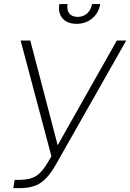

<svg xmlns="http://www.w3.org/2000/svg" viewBox="-20 -930 650 959"><path d="M46.4 9.8 53.2 -31.7H81.1Q132.8 -32.2 162.8 -52.7Q192.9 -73.2 218.3 -118.2L236.8 -149.4L83 -727.5H131.3L268.1 -204.6L563.5 -727.5H610.4L256.8 -104Q224.1 -46.4 185.3 -18.3Q146.5 9.8 75.7 9.8ZM362.3 -811Q315.9 -811 292.5 -838.1Q269 -865.2 276.4 -909.7H317.4Q312.5 -880.4 326.2 -863Q339.8 -845.7 367.7 -845.7Q396 -845.7 415.3 -863Q434.6 -880.4 439.5 -909.7H480.5Q473.1 -865.2 440.7 -838.1Q408.2 -811 362.3 -811Z"/></svg>

Font: Inter Display Extra Light
Style: Italic
Weight: 200
Italic angle: -9.39999°
Designer: Rasmus Andersson
Foundry: rsms
Version: Version 4.000;git-4fc901f